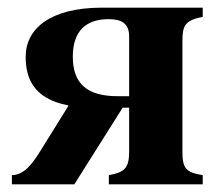

<svg xmlns="http://www.w3.org/2000/svg" viewBox="-20 -481 566 501"><path d="M317 -230H287C207 -230 170 -263 170 -333C170 -401 205 -431 264 -431C298 -431 317 -419 317 -386ZM317 -85C317 -42 304 -31 264 -24V0H509V-24C465 -31 456 -42 456 -85V-374C456 -416 464 -428 509 -437V-461H246C111 -461 47 -406 47 -333C47 -281 64 -224 158 -206V-204L84 -85C64 -53 42 -24 11 -24V0H174L300 -200H317Z"/></svg>

Font: XITS Math
Style: Bold
Weight: 700
Designer: MicroPress Inc., with final additions and corrections provided by Coen Hoffman, Elsevier (retired)
Version: Version 1.302